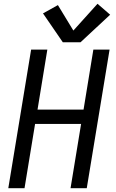

<svg xmlns="http://www.w3.org/2000/svg" viewBox="-20 -998 616 1018"><path d="M24 0H110L166 -341H410L354 0H440L561 -735H475L423 -417H179L231 -735H145ZM313 -774H407L564 -920L497 -978L369 -836L287 -971L208 -927Z"/></svg>

Font: Iosevka Sparkle Oblique
Style: Regular
Weight: 400
Italic angle: -9°
Designer: Belleve Invis
Foundry: Belleve Invis
Version: Version 4.5.0; ttfautohint (v1.8.3)